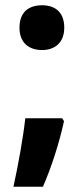

<svg xmlns="http://www.w3.org/2000/svg" viewBox="-20 -576 319 729"><path d="M54 -471C54 -413 90 -386 140 -386C187 -386 224 -413 224 -471C224 -530 189 -556 140 -556C89 -556 54 -530 54 -471ZM223 -116 216 -127H76C68 -54 49 52 31 133H143C175 60 205 -33 223 -116Z"/></svg>

Font: Noto Sans Armenian SemiCondensed Medium
Style: Regular
Weight: 500
Width: 4
Designer: Monotype Design Team
Foundry: Monotype Imaging Inc.
Version: Version 2.008